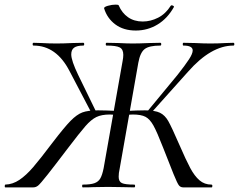

<svg xmlns="http://www.w3.org/2000/svg" viewBox="-48 -810 1033 830"><path d="M310 -12Q343 -12 360 -18Q377 -24 385.5 -38.5Q394 -53 400 -83L482 -546Q485 -561 485 -573Q485 -597 469.5 -605Q454 -613 413 -613Q409 -613 409 -619Q409 -625 413 -625L463 -624Q503 -622 525 -622Q553 -622 599 -624L645 -625Q649 -625 649 -619Q649 -613 645 -613Q597 -613 577.5 -598Q558 -583 550 -539L469 -79Q465 -62 465 -46Q465 -25 479 -18.5Q493 -12 532 -12Q536 -12 536 -6Q536 0 532 0Q502 0 485 -1L419 -2L355 -1Q339 0 310 0Q307 0 307 -6Q307 -12 310 -12ZM-25 -12Q7 -13 36 -32.5Q65 -52 95.5 -87.5Q126 -123 178 -192Q230 -260 257 -287.5Q284 -315 308 -324Q332 -333 376 -333Q409 -333 467 -330L464 -312Q455 -313 445.5 -314Q436 -315 427 -315Q391 -315 368.5 -304Q346 -293 321.5 -265Q297 -237 243 -166Q190 -96 158 -55.5Q126 -15 116.5 -7.5Q107 0 96 0H-25Q-28 0 -27.5 -6Q-27 -12 -25 -12ZM97 -613Q93 -613 93 -619Q93 -625 97 -625L131 -624Q165 -622 196 -622Q226 -622 266 -624L312 -625Q316 -625 316 -619Q316 -613 312 -613Q285 -613 272.5 -604Q260 -595 260 -575Q260 -548 290 -486L368 -326L350 -317L253 -502Q196 -613 97 -613ZM657 -172Q631 -239 615.5 -267Q600 -295 581 -305Q562 -315 526 -315Q515 -315 505.5 -314Q496 -313 488 -312L489 -330Q548 -333 578 -333Q622 -333 643.5 -322.5Q665 -312 679.5 -286.5Q694 -261 727 -185Q756 -118 774.5 -83.5Q793 -49 814.5 -30.5Q836 -12 866 -12Q870 -12 870 -6Q870 0 867 0H744Q733 0 726 -8Q719 -16 702 -58Q685 -100 657 -172ZM587 -326 720 -487Q753 -529 769 -553.5Q785 -578 785 -592Q785 -613 745 -613Q742 -613 742 -619Q742 -625 745 -625L794 -624Q834 -622 861 -622Q894 -622 928 -624L961 -625Q965 -625 965 -619Q965 -613 961 -613Q864 -613 764 -499L601 -317ZM402 -774Q401 -780 418.5 -785Q436 -790 452 -790Q464 -790 465 -787Q479 -754 505.5 -735.5Q532 -717 569 -717Q603 -717 635.5 -733.5Q668 -750 690 -785Q691 -787 694 -787Q698 -787 701.5 -784.5Q705 -782 704 -780Q676 -730 633 -704Q590 -678 539 -678Q486 -678 450.5 -704.5Q415 -731 402 -774Z"/></svg>

Font: Cormorant Garamond Medium
Style: Italic
Weight: 500
Italic angle: -10°
Designer: Christian Thalmann (Catharsis Fonts)
Foundry: Catharsis Fonts
Version: Version 4.000